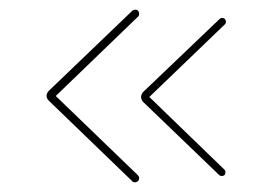

<svg xmlns="http://www.w3.org/2000/svg" viewBox="-20 -459 521 396"><path d="M444 -409 288 -259 443 -109Q445 -107 445 -104Q445 -100 443 -98Q441 -96 437 -96Q434 -96 432 -98L275 -249Q271 -254 271 -259Q271 -264 275 -269L432 -419Q435 -422 438 -422Q442 -422 444 -419.5Q446 -417 446 -414Q446 -411 444 -409ZM265 -425 95 -261 264 -98Q267 -95 267 -92Q267 -88 264.5 -85.5Q262 -83 258 -83Q254 -83 252 -86L81 -251Q76 -256 76 -261.5Q76 -267 81 -272L252 -436Q255 -439 259 -439Q263 -439 265 -436.5Q267 -434 267 -431Q267 -427 265 -425Z"/></svg>

Font: Libertine-Super Thin
Style: Regular
Weight: 100
Designer: Bastien Sozeau
Foundry: NBR — Bastien Sozeau
Version: Version 2.003;gftools[0.9.33]